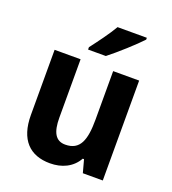

<svg xmlns="http://www.w3.org/2000/svg" viewBox="-140 -871 882 986"><g transform="rotate(20 301.0 -378.0)"><path d="M493 -756V-766H333C307 -721 263 -662 230 -619V-606H327C376 -644 459 -719 493 -756ZM531 -546H389V-281C389 -169 367 -107 286 -107C233 -107 211 -148 211 -227V-546H69V-190C69 -55 135 10 245 10C309 10 365 -15 396 -70H403L422 0H531Z"/></g></svg>

Font: Noto Sans Malayalam SemiCondensed
Style: Bold
Weight: 700
Width: 4
Designer: Jelle Bosma - Monotype Design Team
Foundry: Monotype Imaging Inc.
Version: Version 2.104